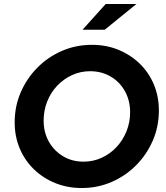

<svg xmlns="http://www.w3.org/2000/svg" viewBox="-20 -937 837 968"><path d="M392 11Q320 11 258.5 -14Q197 -39 151 -83.5Q105 -128 79.5 -188.5Q54 -249 54 -320Q54 -401 84.5 -471.5Q115 -542 168.5 -596Q222 -650 292.5 -680.5Q363 -711 443 -711Q516 -711 577 -686Q638 -661 684 -616.5Q730 -572 755.5 -511.5Q781 -451 781 -380Q781 -299 750.5 -228.5Q720 -158 666.5 -104Q613 -50 542.5 -19.5Q472 11 392 11ZM401 -122Q450 -122 492.5 -141.5Q535 -161 567 -195Q599 -229 617.5 -274.5Q636 -320 636 -371Q636 -430 610 -477Q584 -524 538 -551Q492 -578 434 -578Q386 -578 343.5 -558.5Q301 -539 268.5 -505Q236 -471 218 -425.5Q200 -380 200 -329Q200 -270 226 -223.5Q252 -177 297.5 -149.5Q343 -122 401 -122ZM396 -787 513 -917H668L508 -787Z"/></svg>

Font: Red Hat Display ExtraBold
Style: Italic
Weight: 800
Italic angle: -12°
Designer: Pentagram, MCKL
Foundry: Pentagram, MCKL
Version: Version 1.023